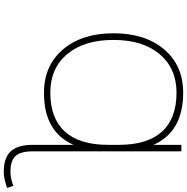

<svg xmlns="http://www.w3.org/2000/svg" viewBox="-6 -776 1012 1040"><g transform="rotate(90 500.0 -256.0)"><path d="M482.4 -22.5Q621.1 -22.5 692.9 -101.6Q764.6 -180.7 764.6 -335V-393.6Q764.6 -548.8 692.9 -627.4Q621.1 -706.1 482.4 -706.1Q350.6 -706.1 273.4 -614.7Q196.3 -523.4 196.3 -364.7Q196.3 -206.1 272.9 -114.3Q349.6 -22.5 482.4 -22.5ZM764.6 -581.1V-732.4H799.8V73.2Q799.8 138.7 825.2 166Q850.6 193.4 910.2 193.4Q946.3 193.4 986.3 177.7L998 210.9Q955.1 228.5 910.2 229.5Q834 229.5 799.3 191.4Q764.6 153.3 764.6 73.2V-148.4Q693.4 12.7 482.4 11.7Q335 11.7 247.6 -91.3Q160.2 -194.3 160.2 -365.2Q160.2 -536.1 247.6 -639.2Q335 -742.2 482.4 -742.2Q693.4 -742.2 764.6 -581.1Z"/></g></svg>

Font: GenEi Gothic M ExtraLight
Style: Regular
Weight: 200
Designer: o_tamon (Modified); [Source Han Sans]
Ryoko NISHIZUKA  (kana & ideographs); Paul D. Hunt (Latin, Greek & Cyrillic); Wenl
Version: Version 1.1a;Original Version 1.004